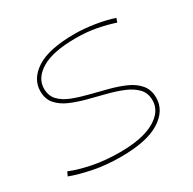

<svg xmlns="http://www.w3.org/2000/svg" viewBox="-127 -672 820 814"><g transform="rotate(-30 283.0 -265.0)"><path d="M6 -31 15 -51Q55 -34 116 -21.5Q177 -9 250 -9Q361 -9 420 -43Q479 -77 479 -131Q479 -167 457.5 -189.5Q436 -212 401 -226.5Q366 -241 324.5 -251.5Q283 -262 241 -273Q199 -284 164 -299Q129 -314 107.5 -338.5Q86 -363 86 -401Q86 -462 146.5 -501Q207 -540 333 -540Q380 -540 432 -531.5Q484 -523 521 -510L514 -491Q475 -504 428.5 -513Q382 -522 328 -522Q216 -522 160.5 -488.5Q105 -455 105 -403Q105 -368 126 -346Q147 -324 182 -310.5Q217 -297 259 -286.5Q301 -276 343 -265Q385 -254 420 -238.5Q455 -223 476.5 -197.5Q498 -172 498 -133Q498 -70 434.5 -30Q371 10 244 10Q171 10 110 -2.5Q49 -15 6 -31Z"/></g></svg>

Font: Georama Extended Thin
Style: Italic
Weight: 100
Width: 7
Italic angle: -9°
Designer: Jean-Baptiste Levee
Foundry: Production Type
Version: Version 1.000